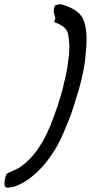

<svg xmlns="http://www.w3.org/2000/svg" viewBox="-21 -710 418 884"><path d="M233 -685C219 -660 231 -642 234 -627L228 -608C258 -598 289 -582 293 -550C299 -517 301 -479 293 -431C290 -400 284 -365 272 -322L270 -311C268 -305 267 -298 265 -291L246 -228C246 -224 244 -220 242 -217C204 -98 155 -1 78 55C56 72 26 79 9 91C1 112 -3 131 1 145C5 154 9 154 10 154C22 154 34 152 46 149C78 137 105 122 132 98C163 72 190 43 217 2L228 -14C249 -48 267 -85 284 -129C292 -150 301 -167 308 -190C315 -209 321 -229 327 -249L340 -291C351 -328 359 -363 365 -396C366 -399 366 -403 367 -407C371 -425 371 -441 373 -459C381 -524 380 -584 360 -626C343 -658 307 -676 266 -689C256 -692 242 -689 233 -685Z"/></svg>

Font: SolarCharger
Style: 552
Weight: 400
Designer: Mew Too
Foundry: Cannot Into Space Fonts/KineticPlasma Fonts
Version: Version 1.100